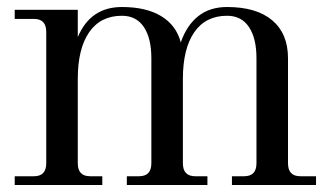

<svg xmlns="http://www.w3.org/2000/svg" viewBox="-20 -528 944 548"><path d="M22 0V-25H77Q112 -25 112 -62V-437Q112 -474 77 -474H22V-500H202V-422Q238 -508 328 -508Q397 -508 440 -482Q483 -456 496 -407Q513 -456 546 -482Q579 -508 628 -508Q712 -508 757 -470Q802 -432 802 -362V-62Q802 -25 837 -25H882V0H642V-25H677Q712 -25 712 -62V-362Q712 -419 690.5 -451Q669 -483 628 -483Q567 -483 534.5 -436Q502 -389 502 -303V-62Q502 -25 537 -25H572V0H342V-25H377Q412 -25 412 -62V-362Q412 -419 390.5 -451Q369 -483 328 -483Q267 -483 234.5 -436Q202 -389 202 -303V-62Q202 -25 237 -25H272V0Z"/></svg>

Font: Bentinck
Style: Regular
Weight: 400
Designer: Jörg Drees
Foundry: Jörg Drees
Version: Version 1.000; ttfautohint (v1.8.4.7-5d5b)